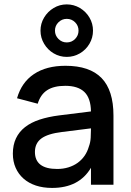

<svg xmlns="http://www.w3.org/2000/svg" viewBox="-20 -862 610 896"><path d="M291.5 -596.5Q258.5 -596.5 230.5 -613Q202.5 -629.5 185.8 -657.8Q169 -686 169 -719Q169 -752 185.8 -780Q202.5 -808 230.5 -824.8Q258.5 -841.5 291.5 -841.5Q324.5 -841.5 352.8 -824.8Q381 -808 397.5 -780Q414 -752 414 -719Q414 -686 397.5 -657.8Q381 -629.5 352.8 -613Q324.5 -596.5 291.5 -596.5ZM291.5 -664Q314.5 -664 330.5 -680.2Q346.5 -696.5 346.5 -719Q346.5 -742 330.5 -758Q314.5 -774 291.5 -774Q269 -774 252.8 -758Q236.5 -742 236.5 -719Q236.5 -696.5 252.8 -680.2Q269 -664 291.5 -664ZM285.5 -555Q398.5 -555 454 -497.8Q509.5 -440.5 509.5 -322.5V0H404.5V-79Q349 15 223 15Q181 15 147.2 3.8Q113.5 -7.5 89.8 -28.5Q66 -49.5 53 -79Q40 -108.5 40 -145Q40 -185.5 54.5 -216.2Q69 -247 96.8 -268.8Q124.5 -290.5 164.8 -303.8Q205 -317 256 -323.5L404.5 -342Q403.5 -404 373.8 -432.8Q344 -461.5 284.5 -461.5Q231.5 -461.5 200.2 -441.2Q169 -421 156 -378L59.5 -403.5Q80.5 -477.5 138.2 -516.2Q196 -555 285.5 -555ZM269 -246Q203 -238 173 -215.8Q143 -193.5 143 -153Q143 -73.5 247 -73.5Q275 -73.5 299.2 -81Q323.5 -88.5 342.5 -102.2Q361.5 -116 374.8 -135.2Q388 -154.5 394.5 -177.5Q402 -197 403.2 -219.2Q404.5 -241.5 404.5 -259.5V-263Z"/></svg>

Font: Vela Sans SemBd
Style: Regular
Weight: 600
Designer: Principal design: Mikhail Sharanda - project Manrope.
Design modification: Ravid Balaliev
Foundry: Mikhail Sharanda
Version: Version 1.001